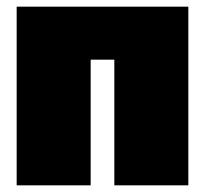

<svg xmlns="http://www.w3.org/2000/svg" viewBox="-20 -556 615 576"><path d="M323 0H545V-536H30V0H252V-377H323Z"/></svg>

Font: Fira Sans Ultra
Style: Regular
Weight: 950
Designer: Carrois Corporate & Edenspiekermann AG
Foundry: Carrois Corporate GbR & Edenspiekermann AG
Version: Version 4.203;PS 004.203;hotconv 1.0.88;makeotf.lib2.5.64775